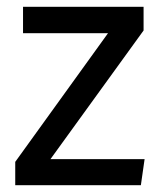

<svg xmlns="http://www.w3.org/2000/svg" viewBox="-20 -547 472 567"><path d="M396 0H25V-69L299 -449H48V-527H404V-457L129 -77H407Z"/></svg>

Font: Trujillo
Style: Regular
Weight: 400
Designer: Fira Sans original fonts by bBox Type GmbH, Carrois Corporate GbR, & Edenspiekermann AG / Changes by Cristiano Sobral
Foundry: Fira Sans original fonts by bBox Type GmbH, Carrois Corporate GbR, & Edenspiekermann AG / Changes by Cristiano Sobral
Version: Version 4.301;October 17, 2021;FontCreator 14.0.0.2814 64-bi